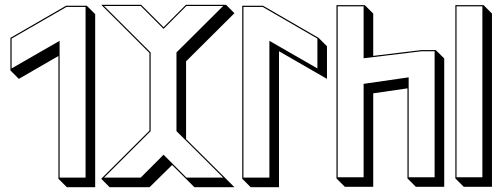

<svg xmlns="http://www.w3.org/2000/svg" viewBox="-20 -738 2070 791"><path d="M252.4 -714.4H337.4L372.1 -679.7V33.2H255.4L220.7 -1.5V-507.3L57.6 -413.1L22.9 -447.8V-582ZM253.9 -709.5 27.8 -579.1V-456.1L225.6 -569.8V-6.3H332.5V-709.5Z M397 -718.3H561.5L653.8 -626L746.1 -718.3H911.1L945.8 -683.6L746.6 -485.4V-165L911.1 -1.5L945.8 33.2H780.8L746.1 -1.5L689 -58.1L596.2 33.2H431.6L397 -1.5L595.7 -199.7V-520ZM408.7 -713.4 600.6 -522V-197.8L408.7 -6.3H559.6L653.8 -100.6L748 -6.3H899.4L707 -197.8V-522L899.4 -713.4H748L653.8 -619.1L559.6 -713.4Z M1063.5 -714.4 1292.5 -582 1327.1 -547.4V-413.1L1129.4 -526.9V33.2H1012.7L978 -1.5V-714.4ZM1062 -709.5H982.9V-6.3H1089.8V-569.8L1287.6 -456.1V-579.1Z M1366.2 -716.8H1482.9L1517.6 -682.1V-507.8L1716.8 -531.7H1775.4L1810.1 -497.1V31.7H1693.4L1658.7 -2.9V-374L1517.6 -353.5V31.7H1400.9L1366.2 -2.9ZM1371.1 -711.9V-7.8H1478V-392.6L1663.6 -419.4V-7.8H1770.5V-526.9H1717.3L1478 -498V-711.9Z M2006.8 31.7H1890.6L1856 -2.9V-716.8H1972.2L2006.8 -682.1ZM1967.3 -7.8V-711.9H1860.8V-7.8Z"/></svg>

Font: KultiginGolge
Style: Regular
Weight: 400
Designer: facebook.com/biligbitig
Foundry: facebook.com/biligbitig
Version: Version 1.0